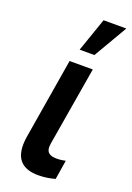

<svg xmlns="http://www.w3.org/2000/svg" viewBox="-151 -835 616 898"><g transform="rotate(20 157.5 -386.0)"><path d="M117.5 -545.5 50.8 -143.8C33.4 -34.4 80.6 6.7 161.9 6.7C195.3 6.7 223.7 1.1 245 -5.3L260.3 -100.9C250 -98.7 233.7 -95.9 217.3 -95.9C183.6 -95.9 159.1 -105.5 166.9 -152.7L233 -545.5ZM143.5 -611.5H217L315 -779.1H201.7Z"/></g></svg>

Font: Magic Ui Pro Semi Bold
Style: Italic
Weight: 600
Italic angle: -9.39999°
Designer: Stefan Endress, Andreas Faust
Version: Version 1.000;FEAKit 1.0